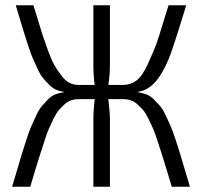

<svg xmlns="http://www.w3.org/2000/svg" viewBox="-20 -710 768 730"><path d="M505 -361V-359Q522 -357 537 -351Q552 -345 565.5 -331.5Q579 -318 589 -306.5Q599 -295 610.5 -270.5Q622 -246 629 -230Q636 -214 647.5 -179.5Q659 -145 664.5 -126Q670 -107 683 -64Q696 -21 702 0H633Q626 -24 614 -63.5Q602 -103 595.5 -123Q589 -143 579 -174Q569 -205 562 -221Q555 -237 544.5 -258.5Q534 -280 524.5 -291Q515 -302 503 -313Q491 -324 477.5 -328.5Q464 -333 448 -333H392Q398 -279 398 -255V0H335V-255Q335 -288 340 -333H280Q264 -333 250.5 -328.5Q237 -324 225 -313Q213 -302 203.5 -291Q194 -280 183.5 -258.5Q173 -237 166 -221Q159 -205 149 -174Q139 -143 132.5 -123Q126 -103 114 -63.5Q102 -24 95 0H26Q32 -21 45 -64Q58 -107 63.5 -126Q69 -145 80.5 -179.5Q92 -214 99 -230Q106 -246 117.5 -270.5Q129 -295 139 -306.5Q149 -318 162 -331.5Q175 -345 190 -351Q205 -357 222 -359V-361Q206 -363 192 -369.5Q178 -376 165.5 -389Q153 -402 143 -414Q133 -426 122.5 -449Q112 -472 105 -487.5Q98 -503 88 -534Q78 -565 72.5 -582Q67 -599 56 -636Q45 -673 40 -690H107Q111 -676 120 -648Q134 -601 141.5 -578Q149 -555 162.5 -518Q176 -481 186.5 -463Q197 -445 212 -424.5Q227 -404 243.5 -395.5Q260 -387 280 -387H340Q335 -420 335 -467V-690H398V-467Q398 -426 392 -387H447Q476 -387 498.5 -403.5Q521 -420 543 -468.5Q565 -517 574.5 -543Q584 -569 608 -649Q611 -658 612.5 -663Q614 -668 616.5 -676Q619 -684 621 -690H688Q637 -522 621 -485Q575 -373 510 -362Q508 -361 505 -361Z"/></svg>

Font: exo2condensed_l
Style: Regular
Weight: 300
Width: 3
Designer: Natanael Gama
Version: Version 1.001;PS 001.001;hotconv 1.0.70;makeotf.lib2.5.58329